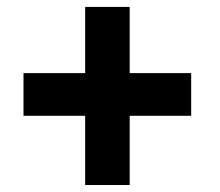

<svg xmlns="http://www.w3.org/2000/svg" viewBox="-20 -609 640 558"><path d="M356.9 -396.5H535.6V-272.5H356.9V-71.3H227.5V-272.5H48.3V-396.5H227.5V-588.9H356.9Z"/></svg>

Font: TypoPRO Roboto Mono
Style: Bold
Weight: 700
Designer: Google
Version: Version 2.000986; 2015; ttfautohint (v1.3)